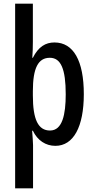

<svg xmlns="http://www.w3.org/2000/svg" viewBox="-20 -780 513 1040"><path d="M434 -270C434 -451 378 -550 275 -550C227 -550 188 -527 158 -467H155C157 -496 158 -524 158 -553V-760H62V240H159V6C159 -14 156 -40 154 -72H158C183 -19 228 10 280 10C378 10 434 -93 434 -270ZM336 -269C336 -160 318 -73 251 -73C187 -73 158 -132 158 -263V-286C158 -412 187 -467 250 -467C310 -467 336 -406 336 -269Z"/></svg>

Font: Noto Sans Devanagari ExtraCondensed Medium
Style: Regular
Weight: 500
Width: 2
Designer: Jelle Bosma - Monotype Design Team
Foundry: Monotype Imaging Inc.
Version: Version 2.004